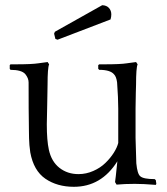

<svg xmlns="http://www.w3.org/2000/svg" viewBox="-20 -700 636 731"><path d="M199.2 -548.8 190.9 -551.8 186 -571.8 189 -579.1 369.1 -680.2Q385.7 -679.7 394.8 -669.7Q403.8 -659.7 403.8 -645Q403.8 -636.2 400.9 -626ZM423.8 2.9 418 -6.8Q419.4 -12.7 426.8 -85.9Q365.7 11.2 261.2 11.2Q197.8 11.2 152.8 -19.5Q107.9 -50.3 95.2 -120.1Q93.3 -132.3 92 -147.5Q90.8 -162.6 90.6 -173.8Q90.3 -185.1 90.1 -203.9Q89.8 -222.7 89.8 -231.9Q88.9 -267.1 88.9 -386.2Q88.9 -402.3 76.2 -418Q62 -434.1 20 -434.1L17.1 -438V-452.1L20 -455.1H38.1Q101.1 -455.1 126 -459L161.1 -463.9L167 -455.1Q161.1 -441.4 161.1 -377.9Q161.1 -354.5 159.7 -299.3Q158.2 -244.1 158.2 -227.1Q158.2 -165.5 166 -129.9Q175.8 -85 206.3 -61Q236.8 -37.1 278.8 -37.1Q308.1 -37.1 335.2 -49.1Q362.3 -61 381.3 -79.6Q400.4 -98.1 413.1 -118.2Q425.8 -138.2 430.2 -155.8V-286.1Q430.2 -325.7 425.8 -386.2Q422.9 -408.2 414.1 -417Q399.9 -434.1 357.9 -434.1L354 -438V-452.1L357.9 -455.1H376Q439 -455.1 462.9 -459L498 -463.9L503.9 -455.1Q498 -441.4 498 -377.9Q498 -371.6 497.1 -346.2Q496.1 -320.8 496.1 -287.1V-174.8Q496.1 -161.6 499 -78.1Q502.9 -37.6 514.2 -28.8Q526.4 -18.1 568.8 -18.1L573.2 -14.2L575.2 0L573.2 3.9Q525.4 0 493.2 0Q455.1 0 423.8 2.9Z"/></svg>

Font: Quattrocento Roman
Style: Regular
Weight: 400
Designer: Pablo Impallari
Foundry: Pablo Impallari. www.impallari.com Igino Marini. www.ikern.com
Version: Version 1.000